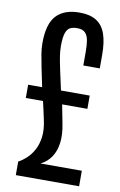

<svg xmlns="http://www.w3.org/2000/svg" viewBox="-96 -923 608 976"><g transform="rotate(10 208.5 -435.0)"><path d="M57.6 0H384.3V-80.1H170.9C193.4 -91.1 211.4 -106.8 225.1 -127C238.8 -147.1 247.5 -171.6 251.2 -200.4C255 -229.2 253.1 -262.4 245.6 -299.8C242.4 -315.8 239.3 -331.6 236.3 -347.4C233.4 -363.2 230.3 -379.1 227.1 -395H357.4V-463.4H209L186 -568.8C179.9 -597.8 175.5 -620.5 173.1 -637C170.7 -653.4 169.4 -669.9 169.4 -686.5C169.4 -717.1 172.1 -739.7 177.5 -754.4C182.9 -769 190.4 -778.6 200.2 -783.2C210 -787.8 221.7 -790 235.4 -790C254.2 -790 268.1 -785.4 277.1 -776.1C286.1 -766.8 291.9 -754 294.7 -737.5C297.4 -721.1 298.8 -702 298.8 -680.2V-608.4H383.8V-677.7C383.8 -722 378.7 -758.3 368.7 -786.6C358.6 -814.9 342.5 -835.9 320.6 -849.6C298.6 -863.3 269.7 -870.1 233.9 -870.1C181.2 -870.1 141.4 -855.7 114.5 -826.9C87.6 -798.1 74.2 -750.8 74.2 -685.1C74.2 -666.2 75.8 -647.4 78.9 -628.7C81.9 -609.9 86.3 -586.9 91.8 -559.6L111.8 -463.4H39.6V-395H128.4C132 -379.7 135.5 -364.3 138.9 -348.9C142.3 -333.4 145.7 -318 148.9 -302.7C156.4 -269.5 158.5 -240.1 155.3 -214.4C152 -188.6 145.3 -166.4 135.3 -147.7C125.2 -129 113.2 -113.2 99.4 -100.3C85.5 -87.5 71.6 -77.3 57.6 -69.8Z"/></g></svg>

Font: Antonio
Style: Regular
Weight: 400
Designer: Vernon Adams
Foundry: Vernon Adams
Version: Version 1.002